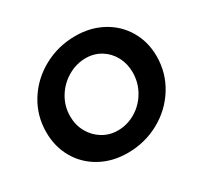

<svg xmlns="http://www.w3.org/2000/svg" viewBox="-153 -893 1120 1086"><g transform="rotate(-30 406.5 -350.0)"><path d="M802 -382Q802 -274 746 -183.5Q690 -93 595 -41Q500 11 388 11Q289 11 211 -32Q133 -75 89.5 -150.5Q46 -226 46 -320Q46 -429 102 -518.5Q158 -608 253 -659.5Q348 -711 460 -711Q558 -711 636 -668.5Q714 -626 758 -551Q802 -476 802 -382ZM208 -331Q208 -274 234 -227.5Q260 -181 304.5 -154Q349 -127 403 -127Q465 -127 519.5 -159.5Q574 -192 606.5 -248.5Q639 -305 639 -371Q639 -428 614 -474Q589 -520 545.5 -546.5Q502 -573 448 -573Q386 -573 330.5 -540.5Q275 -508 241.5 -452.5Q208 -397 208 -331Z"/></g></svg>

Font: Gontserrat SemiBold
Style: Italic
Weight: 600
Italic angle: -11.3°
Designer: Julieta Ulanovsky
Foundry: Julieta Ulanovsky
Version: Version 6.001